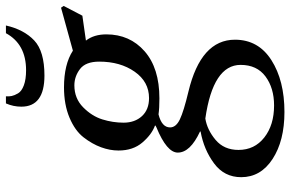

<svg xmlns="http://www.w3.org/2000/svg" viewBox="-186 -552 980 648"><g transform="rotate(-90 304.0 -228.0)"><path d="M268 -646Q268 -673 279 -698H303Q302 -688 304 -678.5Q306 -669 313 -657Q320 -645 340 -637.5Q360 -630 391 -630Q479 -630 516 -698H542Q528 -637 491.5 -602.5Q455 -568 373 -568Q268 -568 268 -646ZM30 96Q30 39 76.5 4.5Q123 -30 184 -41V-43Q113 -76 113 -118Q113 -155 198 -190Q202 -192 204 -193V-195Q174 -206 147 -237.5Q120 -269 120 -318Q120 -347 131 -377Q142 -407 164.5 -436Q187 -465 231 -483.5Q275 -502 333 -502Q411 -502 457 -472L602 -512L608 -503L575 -440L491 -428Q512 -401 512 -359Q512 -280 455 -230Q398 -180 296 -180Q262 -180 242 -183Q198 -172 198 -144Q198 -124 225 -111Q252 -98 319 -82Q494 -40 494 75Q494 154 425 198Q356 242 250 242Q153 242 91.5 202Q30 162 30 96ZM122 87Q122 141 164 174Q206 207 272 207Q331 207 370 178Q409 149 409 94Q409 1 228 -25Q190 -19 156 9.5Q122 38 122 87ZM214 -301Q214 -263 236 -239Q258 -215 297 -215Q352 -215 386 -263.5Q420 -312 420 -383Q420 -429 395 -448Q370 -467 340 -467Q296 -467 266 -437.5Q236 -408 225 -372.5Q214 -337 214 -301Z"/></g></svg>

Font: Lingua Franca
Style: Italic
Weight: 400
Italic angle: -13°
Version: Version 1.19